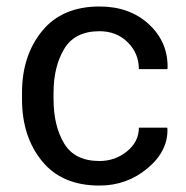

<svg xmlns="http://www.w3.org/2000/svg" viewBox="-20 -558 571 588"><path d="M284.7 -64.9Q332.5 -64.9 368.9 -94.5Q405.3 -124 405.3 -167H491.7L492.7 -164.1Q495.1 -95.7 431.9 -42.7Q368.7 10.3 284.7 10.3Q169.4 10.3 108.4 -64.9Q47.4 -140.1 47.4 -253.9V-274.4Q47.4 -387.2 108.6 -462.6Q169.9 -538.1 284.7 -538.1Q377.4 -538.1 436.3 -483.4Q495.1 -428.7 493.2 -349.1L492.2 -346.2H405.3Q405.3 -394.5 371.1 -428.5Q336.9 -462.4 284.7 -462.4Q209 -462.4 176.5 -408Q144 -353.5 144 -274.4V-253.9Q144 -172.9 176.3 -118.9Q208.5 -64.9 284.7 -64.9Z"/></svg>

Font: GeogebraSans
Style: Regular
Weight: 400
Designer: Google
Version: Version 1.100140; 2013